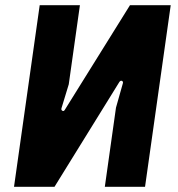

<svg xmlns="http://www.w3.org/2000/svg" viewBox="-20 -720 685 740"><path d="M34 0 133 -700H288L245 -395L217 -303Q215 -296 220.5 -293Q226 -290 230 -297L481 -700H638L539 0H384L427 -305L453 -397Q456 -405 450.5 -408Q445 -411 440 -404L190 0Z"/></svg>

Font: Finlandica
Style: Bold Italic
Weight: 700
Italic angle: -8°
Designer: Niklas Ekholm, Juho Hiilivirta, Jaakko Suomalainen
Foundry: Helsinki Type Studio
Version: Version 1.064; ttfautohint (v1.8.4.7-5d5b)